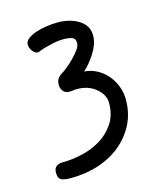

<svg xmlns="http://www.w3.org/2000/svg" viewBox="-84 -564 531 635"><g transform="rotate(-15 181.5 -246.5)"><path d="M136.7 -331.1Q145.5 -335.9 159.2 -346.7Q172.9 -357.4 185.5 -370.1Q198.2 -382.8 207.5 -395.5Q216.8 -408.2 216.8 -418.9Q216.8 -434.6 204.6 -438.5Q192.4 -442.4 175.8 -442.4Q159.2 -442.4 143.1 -439Q127 -435.5 114.3 -432.1Q101.6 -428.7 93.8 -425.3Q85.9 -421.9 85 -421.9Q74.2 -421.9 65.9 -433.1Q57.6 -444.3 57.6 -455.1Q57.6 -466.8 68.4 -475.1Q79.1 -483.4 96.2 -489.3Q113.3 -495.1 133.3 -498Q153.3 -501 171.9 -501Q214.8 -501 244.6 -481.9Q274.4 -462.9 274.4 -429.7Q274.4 -413.1 268.6 -397.5Q262.7 -381.8 253.4 -367.7Q244.1 -353.5 233.9 -341.3Q223.6 -329.1 214.8 -321.3Q236.3 -320.3 256.3 -310.1Q276.4 -299.8 291.5 -282.7Q306.6 -265.6 315.4 -243.2Q324.2 -220.7 324.2 -196.3Q324.2 -150.4 305.7 -113.3Q287.1 -76.2 254.4 -48.8Q221.7 -21.5 177.2 -6.8Q132.8 7.8 81.1 7.8Q58.6 7.8 48.3 2.4Q38.1 -2.9 38.1 -22.5Q38.1 -49.8 70.3 -49.8Q100.6 -49.8 135.3 -57.6Q169.9 -65.4 199.2 -83Q228.5 -100.6 248 -129.4Q267.6 -158.2 267.6 -200.2Q267.6 -227.5 241.7 -249.5Q215.8 -271.5 176.8 -271.5Q169.9 -271.5 163.6 -270.5Q157.2 -269.5 150.4 -269.5Q136.7 -269.5 129.4 -278.8Q122.1 -288.1 122.1 -300.8Q122.1 -319.3 136.7 -331.1Z"/></g></svg>

Font: Hi Melody Cyrillic
Style: Regular
Weight: 400
Version: Version 0.90 April 10, 2018